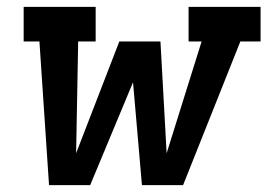

<svg xmlns="http://www.w3.org/2000/svg" viewBox="-20 -540 790 560"><path d="M123 0 95 -419H49V-520H259V-419H208L202 -93L328 -419H448L466 -93L568 -419H530V-520H740V-419H681L514 0H394L368 -300L243 0Z"/></svg>

Font: Iosevka Etoile Oblique
Style: Bold
Weight: 700
Italic angle: -9°
Designer: Belleve Invis
Foundry: Belleve Invis
Version: Version 15.5.2; ttfautohint (v1.8.4)